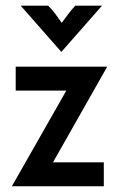

<svg xmlns="http://www.w3.org/2000/svg" viewBox="-20 -649 415 669"><path d="M22.2 0V-1.4L211.1 -333.3H34.7V-416.7H352.8V-415.3L164.6 -83.3H341.7V0ZM193.1 -468.8 52.1 -629.2H147.9Q161.1 -616 171.9 -601.7Q182.6 -587.5 195.1 -569.4Q208.3 -587.5 219.1 -601.7Q229.9 -616 242.4 -629.2H335.4L194.4 -468.8Z"/></svg>

Font: Afacad Flux Medium
Style: Regular
Weight: 500
Designer: Kristian Moeller
Foundry: Dicotype
Version: Version 1.100